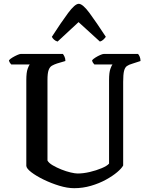

<svg xmlns="http://www.w3.org/2000/svg" viewBox="-20 -987 777 1007"><path d="M369 0Q333 0 290.5 -13Q248 -26 209 -45Q170 -64 144.5 -83.5Q119 -103 118 -117V-567Q118 -607 125 -626Q132 -645 136 -649H39Q37 -651 32.5 -657Q28 -663 27 -671Q33 -678 45.5 -685.5Q58 -693 70.5 -698.5Q83 -704 88 -704H310Q314 -699 318.5 -689.5Q323 -680 323 -667L279 -654Q264 -649 252.5 -642.5Q241 -636 235 -619.5Q229 -603 229 -568V-145Q236 -132 256.5 -120Q277 -108 302 -98Q327 -88 350.5 -82.5Q374 -77 387 -77Q417 -77 451 -85Q485 -93 513.5 -105Q542 -117 552 -129V-567Q552 -607 559 -626Q566 -645 570 -649H475Q472 -652 468 -657.5Q464 -663 463 -671Q469 -678 481 -685.5Q493 -693 505.5 -698.5Q518 -704 524 -704H704Q709 -699 713 -689Q717 -679 717 -667L674 -653Q656 -648 645.5 -640.5Q635 -633 630.5 -614.5Q626 -596 626 -558V-119Q618 -104 594.5 -84Q571 -64 535.5 -44.5Q500 -25 457 -12.5Q414 0 369 0ZM282 -769Q271 -772 263 -779.5Q255 -787 252 -794Q301 -870 337 -918.5Q373 -967 393 -967Q414 -967 450 -918Q486 -869 535 -794Q531 -788 523 -780Q515 -772 504 -769L392 -871Z"/></svg>

Font: Texturina 72pt SemiBold
Style: Regular
Weight: 600
Designer: Guillermo Torres Carreño
Foundry: Omnibus-Type
Version: Version 1.002; ttfautohint (v1.8.3)